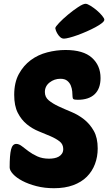

<svg xmlns="http://www.w3.org/2000/svg" viewBox="-20 -984 581 1014"><path d="M326 -720Q420 -720 465.5 -679Q511 -638 511 -572Q511 -516 480 -486.5Q449 -457 391 -457Q373 -457 368 -460.5Q363 -464 363 -475Q363 -485 361.5 -501Q360 -517 354 -532Q348 -547 335 -557.5Q322 -568 299 -568Q267 -568 242 -548.5Q217 -529 217 -498Q217 -471 237.5 -454Q258 -437 289 -422.5Q320 -408 356.5 -393Q393 -378 424 -353.5Q455 -329 475.5 -292.5Q496 -256 496 -200Q496 -156 481.5 -117.5Q467 -79 438.5 -50.5Q410 -22 366.5 -6Q323 10 265 10Q215 10 172.5 -1Q130 -12 98.5 -28.5Q67 -45 49 -64.5Q31 -84 31 -100Q31 -166 38.5 -195Q46 -224 66 -224Q80 -224 95.5 -212Q111 -200 131 -185Q151 -170 177.5 -158Q204 -146 239 -146Q253 -146 266.5 -148.5Q280 -151 290.5 -157Q301 -163 307.5 -173Q314 -183 314 -197Q314 -222 295 -237Q276 -252 247 -264.5Q218 -277 184.5 -290.5Q151 -304 122 -327.5Q93 -351 74 -388Q55 -425 55 -483Q55 -548 79.5 -593Q104 -638 142.5 -666.5Q181 -695 229.5 -707.5Q278 -720 326 -720ZM318 -780Q307 -780 298.5 -787.5Q290 -795 284 -805Q278 -815 275 -823.5Q272 -832 272 -835Q272 -842 292 -863Q312 -884 339 -906.5Q366 -929 392.5 -946.5Q419 -964 432 -964Q441 -964 458 -953.5Q475 -943 491 -929.5Q507 -916 519 -901.5Q531 -887 531 -880Q531 -872 517.5 -861.5Q504 -851 483.5 -840Q463 -829 438 -818Q413 -807 389.5 -798.5Q366 -790 346.5 -785Q327 -780 318 -780Z"/></svg>

Font: Poetsen One
Style: Regular
Weight: 400
Designer: Pablo Impallari, Rodrigo Fuenzalida
Foundry: Pablo Impallari, Rodrigo Fuenzalida
Version: Version 1.001; ttfautohint (v0.93) -l 8 -r 50 -G 200 -x 14 -